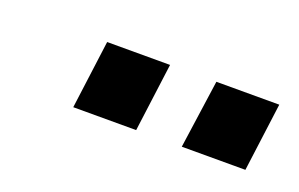

<svg xmlns="http://www.w3.org/2000/svg" viewBox="-32 -804 406 261"><g transform="rotate(20 170.5 -673.5)"><path d="M92 -723H183L170 -624H79ZM250 -723H341L328 -624H236Z"/></g></svg>

Font: Archivo Narrow Medium
Style: Italic
Weight: 500
Italic angle: -8°
Designer: Hector Gatti
Foundry: Omnibus-Type
Version: Version 2.001